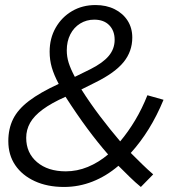

<svg xmlns="http://www.w3.org/2000/svg" viewBox="-20 -731 680 762"><path d="M588 -39 539 11Q517 -7 495 -28.5Q473 -50 450 -73Q402 -32 347.5 -10.5Q293 11 234 11Q168 11 118 -12Q68 -35 40.5 -75.5Q13 -116 13 -171Q13 -220 32 -258.5Q51 -297 95 -330.5Q139 -364 213 -398Q194 -434 185.5 -463.5Q177 -493 177 -526Q177 -579 201 -621Q225 -663 266 -687Q307 -711 359 -711Q402 -711 435 -694.5Q468 -678 486.5 -649Q505 -620 505 -582Q505 -527 470.5 -484.5Q436 -442 359 -404L303 -376Q338 -321 377.5 -269Q417 -217 457 -170Q489 -208 516.5 -254Q544 -300 565 -353L629 -335Q603 -272 570.5 -219.5Q538 -167 499 -124Q522 -101 544 -79.5Q566 -58 588 -39ZM245 -531Q245 -506 252.5 -482Q260 -458 277 -426L338 -456Q388 -481 411.5 -509Q435 -537 435 -573Q435 -609 413.5 -631Q392 -653 354 -653Q323 -653 298 -637.5Q273 -622 259 -594.5Q245 -567 245 -531ZM84 -184Q84 -124 127 -87.5Q170 -51 241 -51Q286 -51 328.5 -68.5Q371 -86 409 -118Q368 -165 326.5 -221Q285 -277 240 -347Q184 -322 149.5 -296.5Q115 -271 99.5 -243.5Q84 -216 84 -184Z"/></svg>

Font: Red Hat Display
Style: Italic
Weight: 300
Italic angle: -12°
Designer: Pentagram, MCKL
Foundry: Pentagram, MCKL
Version: Version 1.023